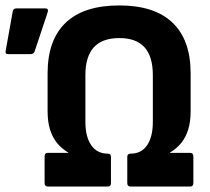

<svg xmlns="http://www.w3.org/2000/svg" viewBox="-20 -686 773 706"><path d="M157 0Q144 0 144 -13V-111Q144 -124 157 -124H231V-125Q206 -140 189.5 -160.5Q173 -181 164 -209.5Q155 -238 155 -278V-416Q155 -539 221.5 -602.5Q288 -666 419 -666Q548 -666 614.5 -602.5Q681 -539 681 -416V-278Q681 -238 672 -209.5Q663 -181 646.5 -160.5Q630 -140 605 -125V-124H679Q691 -124 691 -111V-13Q691 0 679 0H461Q448 0 448 -13V-109Q448 -121 460 -121Q500 -121 521 -152Q542 -183 542 -238V-410Q542 -478 511.5 -512Q481 -546 419 -546Q356 -546 325 -512Q294 -478 294 -410V-238Q294 -183 315.5 -152Q337 -121 377 -121Q388 -121 388 -109V-13Q388 0 377 0ZM10 -487Q-2 -487 1 -500L27 -645Q29 -655 40 -655H147Q160 -655 155 -640L107 -496Q103 -487 92 -487Z"/></svg>

Font: Sofia Sans Semi Condensed ExtraBold
Style: Regular
Weight: 800
Designer: Botio Nikoltchev, Ani Petrova
Foundry: lettersoup
Version: Version 4.100